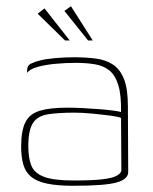

<svg xmlns="http://www.w3.org/2000/svg" viewBox="-20 -589 493 617"><path d="M216 8Q164 8 131 1Q98 -6 80 -21Q62 -36 55 -60Q48 -84 48 -118Q48 -169 61.5 -196Q75 -223 107.5 -233Q140 -243 196 -243Q221 -243 248.5 -241.5Q276 -240 301.5 -238Q327 -236 345 -233.5Q363 -231 369 -229Q370 -284 360 -316Q350 -348 331 -363Q312 -378 284.5 -382.5Q257 -387 224 -387Q191 -387 158.5 -384Q126 -381 101 -374Q76 -367 67 -355V-362Q67 -379 80.5 -385Q94 -391 106 -394Q123 -399 154.5 -402Q186 -405 217 -405Q258 -405 290 -400.5Q322 -396 344.5 -380.5Q367 -365 379 -333.5Q391 -302 391 -247L392 -36Q392 -13 354.5 -2.5Q317 8 216 8ZM216 -9Q274 -9 306 -12.5Q338 -16 352.5 -23Q367 -30 370 -40L369 -210Q361 -214 334 -217.5Q307 -221 275.5 -224Q244 -227 220 -227Q166 -227 133 -221.5Q100 -216 85.5 -193Q71 -170 71 -119Q71 -82 80.5 -57.5Q90 -33 121 -21Q152 -9 216 -9ZM189 -459 101 -545 123 -562 204 -459ZM263 -459 187 -554 208 -569 278 -459Z"/></svg>

Font: Genos Thin
Style: Regular
Weight: 100
Designer: Robert E. Leuschke
Foundry: Robert E. Leuschke
Version: Version 1.010